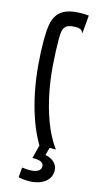

<svg xmlns="http://www.w3.org/2000/svg" viewBox="-134 -727 500 954"><g transform="rotate(15 116.5 -250.0)"><path d="M189 -590.3Q183.6 -605.5 174.6 -609.6Q165.5 -613.8 151.4 -613.8Q129.9 -613.8 116.5 -609.6Q103 -605.5 95.7 -596.2Q88.4 -586.9 85.9 -572.5Q83.5 -558.1 83.5 -537.6Q83.5 -472.2 88.9 -400.4Q94.2 -328.6 108.6 -257.6Q123 -186.5 147.7 -120.4Q172.4 -54.2 211.4 0H126Q94.2 -55.2 72.5 -118.2Q50.8 -181.2 37.6 -247.1Q24.4 -313 18.6 -380.1Q12.7 -447.3 12.7 -510.3Q12.7 -554.2 17.8 -587.2Q22.9 -620.1 39.1 -642.3Q55.2 -664.6 84.7 -675.8Q114.3 -687 163.1 -687Q171.4 -687 179.9 -686.5Q188.5 -686 197.3 -685.1ZM129.4 -6.3H181.2L168.5 39.6Q180.7 41.5 192.4 46.6Q204.1 51.8 213.1 59.8Q222.2 67.9 227.5 78.9Q232.9 89.8 232.9 103.5Q232.9 126 222.9 141.6Q212.9 157.2 196.8 167.2Q180.7 177.2 161.1 181.9Q141.6 186.5 122.6 186.5Q108.9 186.5 95 185.3Q81.1 184.1 68.4 180.2L72.8 129.9Q83 131.3 99.1 132.3Q115.2 133.3 130.6 131.1Q146 128.9 157.2 121.3Q168.5 113.8 168.5 98.1Q168.5 87.9 161.9 82Q155.3 76.2 146.2 73.7Q137.2 71.3 127.2 70.8Q117.2 70.3 109.9 70.3Z"/></g></svg>

Font: XAYAX
Style: Regular
Weight: 400
Designer: Peter Wiegel
Foundry: Peter Wiegel
Version: Version 1.000 2009 initial release